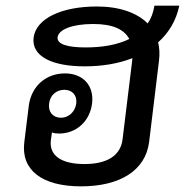

<svg xmlns="http://www.w3.org/2000/svg" viewBox="-20 -649 655 680"><path d="M267 11C406 11 495 -46 508 -145L543 -433C546 -457 545 -479 540 -499C578 -533 604 -576 615 -629H527C523 -604 515 -583 503 -566C465 -604 403 -626 323 -626C199 -626 108 -584 99 -516C91 -449 165 -414 280 -414C343 -414 400 -424 449 -443L448 -433L414 -155C407 -99 361 -68 279 -68C199 -68 154 -97 160 -151L164 -180C171 -177 180 -176 189 -176C250 -176 298 -219 306 -282C314 -345 275 -389 210 -389C142 -389 91 -343 82 -275L66 -145C54 -47 128 11 267 11ZM154 -282C157 -311 179 -331 208 -331C236 -331 254 -311 250 -282C246 -253 223 -232 196 -232C167 -232 150 -253 154 -282ZM184 -517C187 -544 235 -564 310 -564C378 -564 419 -546 438 -511C396 -490 342 -481 283 -481C223 -481 181 -491 184 -517Z"/></svg>

Font: TPK Tissa Web Medium
Style: Italic
Weight: 500
Italic angle: -7°
Designer: Jacques Le Bailly, Suppakit Chalermlarp | Katatrad Co.,Ltd.
Foundry: Jacques Le Bailly, Cadson Demak Co.,Ltd.
Version: Version 5.000;Glyphs 3.1.2 (3151)